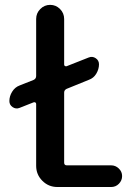

<svg xmlns="http://www.w3.org/2000/svg" viewBox="-20 -750 540 770"><path d="M58.6 -317.4Q43.9 -311.5 30.8 -320.3Q17.6 -329.1 17.6 -344.7Q17.6 -364.3 28.8 -382.3Q40 -400.4 58.6 -407.2L115.2 -429.7Q125 -434.6 125 -445.3V-673.8Q125 -697.3 141.6 -713.9Q158.2 -730.5 181.2 -730.5Q204.1 -730.5 220.7 -713.9Q237.3 -697.3 237.3 -673.8V-491.2Q237.3 -487.3 240.2 -485.4Q243.2 -483.4 247.1 -484.4L335.9 -519.5Q350.6 -525.4 363.8 -516.6Q377 -507.8 377 -492.2Q377 -472.7 366.2 -454.6Q355.5 -436.5 335.9 -429.7L247.1 -393.6Q237.3 -388.7 237.3 -378.9V-97.7Q237.3 -86.9 248 -86.9H425.8Q443.4 -86.9 456.5 -74.2Q469.7 -61.5 469.7 -43.9Q469.7 -26.4 457 -13.2Q444.3 0 425.8 0H210Q174.8 0 149.9 -24.9Q125 -49.8 125 -85V-333Q125 -336.9 122.1 -338.9Q119.1 -340.8 115.2 -339.8Z"/></svg>

Font: Rounded-X Mgen+ 1mn medium
Style: Regular
Weight: 500
Designer: [Source Han Sans]
Ryoko NISHIZUKA  (kana & ideographs); Paul D. Hunt (Latin, Greek & Cyrillic); Wenlong ZHANG  (bopomofo
Version: Version 1.059.20150602